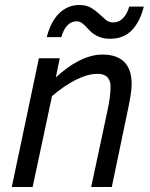

<svg xmlns="http://www.w3.org/2000/svg" viewBox="-20 -744 597 764"><path d="M342.8 0 407.2 -301.8Q413.1 -329.6 416.5 -353Q419.9 -376.5 419.9 -399.9Q419.9 -422.9 407.5 -436.5Q395 -450.2 368.2 -450.2Q329.6 -450.2 282.7 -426.8Q235.8 -403.3 187 -361.8L109.9 0H26.9L134.8 -512.2H217.8L202.1 -436Q223.6 -455.6 246.3 -472.4Q269 -489.3 292.2 -501.2Q315.4 -513.2 339.4 -520Q363.3 -526.9 387.2 -526.9Q419.9 -526.9 442.1 -518.1Q464.4 -509.3 478 -493.7Q491.7 -478 497.8 -456.5Q503.9 -435.1 503.9 -410.2Q503.9 -392.1 499.8 -364.7Q495.6 -337.4 487.8 -301.8L424.8 0ZM166 -596.2Q182.6 -660.2 216.6 -692.1Q250.5 -724.1 294.9 -724.1Q323.2 -724.1 341.6 -713.4Q359.9 -702.6 373.8 -689.5Q387.7 -676.3 400.4 -665.5Q413.1 -654.8 430.2 -654.8Q454.1 -654.8 470.7 -672.9Q487.3 -690.9 494.1 -717.8H552.2Q537.1 -657.2 504.4 -623.5Q471.7 -589.8 418.9 -589.8Q396.5 -589.8 381.1 -595Q365.7 -600.1 354.2 -607.9Q342.8 -615.7 334.7 -624.5Q326.7 -633.3 319.1 -641.1Q311.5 -648.9 303.2 -654.1Q294.9 -659.2 284.2 -659.2Q263.7 -659.2 248 -642.8Q232.4 -626.5 224.1 -596.2Z"/></svg>

Font: Lorenzo Sans
Style: Italic
Weight: 400
Italic angle: -12°
Foundry: Intel Corporation
Version: Version 1.00; ttfautohint (v1.5)